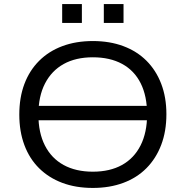

<svg xmlns="http://www.w3.org/2000/svg" viewBox="-20 -916 913 945"><path d="M130 -324V-395H754V-324ZM437 9Q353 9 286.5 -16Q220 -41 172.5 -88Q125 -135 100 -202Q75 -269 75 -352Q75 -436 100 -502.5Q125 -569 172.5 -616.5Q220 -664 287 -689Q354 -714 437 -714Q520 -714 587 -689Q654 -664 701 -617Q748 -570 773.5 -503.5Q799 -437 799 -354Q799 -270 773.5 -203Q748 -136 701 -88.5Q654 -41 587 -16Q520 9 437 9ZM437 -71Q521 -71 580.5 -104Q640 -137 672 -200.5Q704 -264 704 -353Q704 -443 672.5 -506Q641 -569 581 -601.5Q521 -634 437 -634Q353 -634 293.5 -601Q234 -568 201.5 -505Q169 -442 169 -352Q169 -263 201 -200Q233 -137 293 -104Q353 -71 437 -71ZM491 -803V-896H588V-803ZM286 -803V-896H383V-803Z"/></svg>

Font: Nunito Sans 10pt SemiExpanded
Style: Regular
Weight: 400
Width: 6
Designer: Vernon Adams
Foundry: Vernon Adams
Version: Version 3.101;gftools[0.9.27]